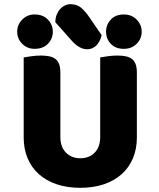

<svg xmlns="http://www.w3.org/2000/svg" viewBox="-20 -880 758 916"><path d="M244 -774Q244 -794 250.5 -810Q257 -826 267 -837Q277 -848 290 -854Q303 -860 315 -860Q347 -860 366.5 -843.5Q386 -827 404 -801L465 -712Q456 -677 437.5 -661Q419 -645 396 -645Q377 -645 358.5 -655.5Q340 -666 324 -684ZM62 -729Q62 -762 86 -786.5Q110 -811 145 -811Q185 -811 208.5 -786.5Q232 -762 232 -729Q232 -695 208.5 -671Q185 -647 145 -647Q110 -647 86 -671Q62 -695 62 -729ZM486 -729Q486 -762 508.5 -786.5Q531 -811 571 -811Q608 -811 632 -786.5Q656 -762 656 -729Q656 -695 632 -671Q608 -647 571 -647Q531 -647 508.5 -671Q486 -695 486 -729ZM633 -224Q633 -170 614.5 -125.5Q596 -81 561 -49.5Q526 -18 476 -1Q426 16 363 16Q300 16 250 -1Q200 -18 165 -49.5Q130 -81 111.5 -125.5Q93 -170 93 -224V-606Q104 -608 128 -611.5Q152 -615 174 -615Q197 -615 214.5 -611.5Q232 -608 244 -599Q256 -590 262 -574Q268 -558 268 -532V-227Q268 -179 294.5 -152Q321 -125 363 -125Q406 -125 432 -152Q458 -179 458 -227V-606Q469 -608 493 -611.5Q517 -615 539 -615Q562 -615 579.5 -611.5Q597 -608 609 -599Q621 -590 627 -574Q633 -558 633 -532Z"/></svg>

Font: Baloo Tammudu
Style: Regular
Weight: 400
Designer: Omkar Shende and Ek Type
Foundry: Ek Type
Version: Version 1.007;PS 1.000;hotconv 1.0.88;makeotf.lib2.5.647800